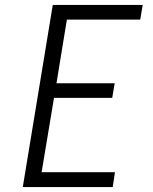

<svg xmlns="http://www.w3.org/2000/svg" viewBox="-20 -755 616 775"><path d="M72 0H435L444 -60H148L198 -360H433L443 -419H208L250 -676H546L556 -735H193Z"/></svg>

Font: Iosevka Sparkle Light
Style: Italic
Weight: 300
Italic angle: -9°
Designer: Belleve Invis
Foundry: Belleve Invis
Version: Version 4.5.0; ttfautohint (v1.8.3)